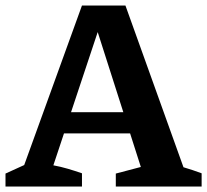

<svg xmlns="http://www.w3.org/2000/svg" viewBox="-22 -678 753 698"><path d="M645 -70Q662 -65 678.5 -59.5Q695 -54 711 -48V0H399V-47L490 -71L317 -612H350L172 -77Q199 -72 224.5 -64.5Q250 -57 276 -48V0H-2V-47L66 -78L276 -658H434ZM167 -193V-270H534V-193Z"/></svg>

Font: Piazzolla 24pt
Style: Bold
Weight: 700
Designer: Juan Pablo del Peral
Foundry: Huerta Tipografica
Version: Version 2.005